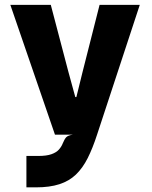

<svg xmlns="http://www.w3.org/2000/svg" viewBox="-20 -566 640 807"><path d="M91 221.5V89.5H141Q175.5 89.5 196 82.2Q216.5 75 227.5 62.8Q238.5 50.5 244 36Q251 19 258.2 11Q265.5 3 286.5 0H211L23.5 -545.5H193.5L267.5 -264L296.5 -158H301L327 -263.5L398.5 -545.5H567.5L388 0Q369.5 57 348.5 98.8Q327.5 140.5 299 167.8Q270.5 195 229.8 208.2Q189 221.5 131 221.5Z"/></svg>

Font: Spline Sans Mono
Style: Regular
Weight: 400
Monospace: yes
Designer: Eben Sorkin, Mirko Velimirovic
Foundry: Sorkin Type
Version: Version 1.004